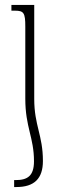

<svg xmlns="http://www.w3.org/2000/svg" viewBox="-20 -512 240 774"><path d="M82 -114C82 1 117 42 117 138C117 197 91 214 43 214H37V242H46C118 242 153 208 153 137C153 33 118 -6 118 -113V-492H26V-469H40C76 -469 82 -460 82 -405Z"/></svg>

Font: Noto Serif Armenian Condensed ExtraLight
Style: Regular
Weight: 200
Width: 3
Designer: Monotype Design Team
Foundry: Monotype Imaging Inc.
Version: Version 2.008